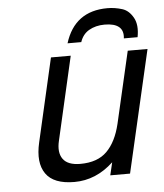

<svg xmlns="http://www.w3.org/2000/svg" viewBox="-52 -760 701 822"><g transform="rotate(-5 298.0 -349.5)"><path d="M558 -579H499Q503 -612 483.5 -628.5Q464 -645 422 -645Q383 -645 354 -628Q327 -612 316 -579H257Q299 -714 440 -714Q472 -714 504 -704Q532 -695 550 -663Q568 -631 558 -579ZM596 -525 475 0H390L403 -55Q328 15 235 15Q146 15 112.5 -33Q79 -81 99 -167L181 -525H266L184 -167Q172 -117 192.5 -88.5Q213 -60 267 -60Q341 -60 381.5 -100.5Q422 -141 440 -217L511 -525Z"/></g></svg>

Font: Miedinger
Style: Italic
Weight: 400
Italic angle: -13°
Version: Version 001.000